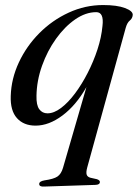

<svg xmlns="http://www.w3.org/2000/svg" viewBox="-20 -476 533 742"><path d="M150 245Q131.5 246 131.5 235Q131.5 224.5 152 221Q187.5 216 202 206.2Q216.5 196.5 223.5 172.5L314 -139.5Q274 -69 221.5 -29.8Q169 9.5 117.5 9.5Q71.5 9.5 45.5 -19.5Q19.5 -48.5 21.5 -105Q23.5 -172 53 -235Q82.5 -298 132.2 -348Q182 -398 245.5 -427.2Q309 -456.5 378.5 -456.5Q432 -456.5 462.8 -445Q493.5 -433.5 493 -418.5Q492 -405 481.8 -396.8Q471.5 -388.5 466 -369L317 171.5Q312 190 315 199Q318 208 330 211L354.5 216.5Q366 220.5 366 227Q366 238 349 238.5ZM121 -106Q120 -69.5 131.8 -53.8Q143.5 -38 163.5 -38Q188.5 -38 216 -58.8Q243.5 -79.5 270 -115Q296.5 -150.5 319 -194.5Q341.5 -238.5 356.8 -285.2Q372 -332 376 -375.5Q382.5 -429 352 -429Q311 -429 270.5 -401Q230 -373 196.5 -326.2Q163 -279.5 142.5 -222Q122 -164.5 121 -106Z"/></svg>

Font: Fraunces 72pt S000
Style: Italic
Weight: 400
Italic angle: -16°
Version: Version 1.000; ttfautohint (v1.8.3)